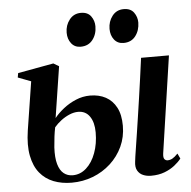

<svg xmlns="http://www.w3.org/2000/svg" viewBox="-53 -791 848 854"><g transform="rotate(-5 371.0 -363.5)"><path d="M587.5 11Q568 11 552 4.2Q536 -2.5 527.2 -17.8Q518.5 -33 522 -58Q522.5 -64.5 525 -81.2Q527.5 -98 531.5 -123.2Q535.5 -148.5 540.5 -181Q545.5 -213.5 551.2 -252Q557 -290.5 563.2 -333.2Q569.5 -376 575.8 -421.8Q582 -467.5 588.5 -515.5H713L649.5 -83.5Q647 -64.5 652.5 -57.8Q658 -51 666.5 -51Q677.5 -51 687.8 -56.5Q698 -62 712.5 -77L723.5 -54Q712 -39 693 -24Q674 -9 647.8 1Q621.5 11 587.5 11ZM233.5 11Q189 11 152.5 -3.2Q116 -17.5 91.5 -47.5Q67 -77.5 57.8 -124.8Q48.5 -172 58.5 -237.5L92.5 -454L34.5 -476L38 -495.5L197.5 -524.5L222 -510L186.5 -281.5Q202.5 -302 227.8 -322Q253 -342 283.8 -355Q314.5 -368 347.5 -368Q387.5 -368 417.5 -351.8Q447.5 -335.5 464.5 -303.2Q481.5 -271 481.5 -221.5Q481.5 -171.5 461.8 -129Q442 -86.5 407.5 -55Q373 -23.5 328.2 -6.2Q283.5 11 233.5 11ZM240.5 -21.5Q274.5 -21.5 301.2 -45.5Q328 -69.5 343.2 -110.8Q358.5 -152 358.5 -202.5Q358.5 -247.5 340.2 -274Q322 -300.5 288.5 -300.5Q269.5 -300.5 249.5 -292Q229.5 -283.5 211.8 -270Q194 -256.5 181 -241Q177 -222 174.2 -199.5Q171.5 -177 169.5 -152Q167 -106.5 175.2 -77.5Q183.5 -48.5 200.5 -35Q217.5 -21.5 240.5 -21.5ZM325.5 -588Q299 -588 283.8 -607.5Q268.5 -627 268.5 -655.5Q268.5 -688.5 287.8 -713.2Q307 -738 339 -738Q369.5 -738 384 -718Q398.5 -698 398.5 -673Q398.5 -637.5 379.2 -612.8Q360 -588 325.5 -588ZM517 -588Q490.5 -588 475.2 -607.5Q460 -627 460 -655.5Q460 -688.5 479 -713.2Q498 -738 530.5 -738Q561 -738 575.5 -718Q590 -698 590 -673Q589.5 -637.5 570.5 -612.8Q551.5 -588 517 -588Z"/></g></svg>

Font: Merriweather 120pt SemiBold
Style: Italic
Weight: 600
Italic angle: -7.8°
Version: Version 2.101